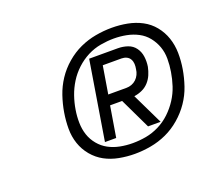

<svg xmlns="http://www.w3.org/2000/svg" viewBox="-83 -998 767 674"><g transform="rotate(-20 300.0 -661.0)"><path d="M316 -439Q287 -439 258 -444.5Q229 -450 205 -463Q181 -476 163 -497.5Q145 -519 136 -545.5Q127 -572 127 -601.5Q127 -631 132 -661Q137 -691 147 -720.5Q157 -750 174.5 -776.5Q192 -803 217 -824.5Q242 -846 270.5 -859Q299 -872 329.5 -877.5Q360 -883 390 -883Q420 -883 448.5 -877.5Q477 -872 501.5 -859Q526 -846 543.5 -824.5Q561 -803 570 -776.5Q579 -750 579.5 -720.5Q580 -691 575 -661Q570 -631 560 -601.5Q550 -572 532 -545.5Q514 -519 489 -497.5Q464 -476 435.5 -463Q407 -450 376.5 -444.5Q346 -439 316 -439ZM322 -477Q347 -477 372 -481.5Q397 -486 421 -498Q445 -510 464.5 -528.5Q484 -547 498.5 -569.5Q513 -592 521 -616.5Q529 -641 533 -666Q537 -690 537 -714Q537 -738 529.5 -759Q522 -780 508 -797.5Q494 -815 474 -825.5Q454 -836 431 -840.5Q408 -845 384 -845Q360 -845 334.5 -840.5Q309 -836 285.5 -824Q262 -812 242 -793.5Q222 -775 208 -752.5Q194 -730 185.5 -705.5Q177 -681 173 -656Q169 -632 169.5 -608Q170 -584 177 -563Q184 -542 198.5 -524.5Q213 -507 232.5 -496.5Q252 -486 275 -481.5Q298 -477 322 -477ZM231 -514 279 -808H386Q405 -808 422.5 -802Q440 -796 450.5 -781.5Q461 -767 463.5 -748.5Q466 -730 463 -711Q460 -696 454 -682Q448 -668 437.5 -656.5Q427 -645 412.5 -638.5Q398 -632 383 -630L439 -514H392L337 -629H292L273 -514ZM299 -667H367Q377 -667 386.5 -670.5Q396 -674 403.5 -681Q411 -688 415.5 -697.5Q420 -707 421 -717Q423 -727 422.5 -736.5Q422 -746 417.5 -754Q413 -762 404.5 -766Q396 -770 386 -770H316Z"/></g></svg>

Font: Iosevka SS04 Lt Ex Obl
Style: Regular
Weight: 300
Width: 7
Italic angle: -9°
Monospace: yes
Designer: Belleve Invis
Foundry: Belleve Invis
Version: Version 19.0.0; ttfautohint (v1.8.4)